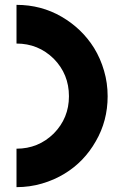

<svg xmlns="http://www.w3.org/2000/svg" viewBox="-20 -770 510 790"><path d="M47.9 0Q102.5 0 152.3 -14.6Q203.1 -29.3 246.1 -55.7Q326.2 -104.5 374 -188.5Q422.9 -272.5 422.9 -374Q422.9 -428.7 408.2 -478.5Q393.6 -529.3 367.2 -572.3Q317.4 -652.3 233.4 -701.2Q149.4 -750 47.9 -750Q47.9 -697.3 47.9 -590.8Q137.7 -590.8 201.2 -528.3Q263.7 -464.8 263.7 -374Q263.7 -284.2 201.2 -220.7Q137.7 -158.2 47.9 -158.2Q47.9 -144.5 47.9 -118.2Q47.9 -88.9 47.9 0Z"/></svg>

Font: Big John
Style: Regular
Weight: 400
Designer: Ion Lucin
Version: Version 1.000